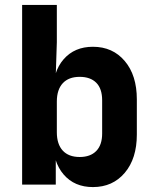

<svg xmlns="http://www.w3.org/2000/svg" viewBox="-20 -750 640 780"><path d="M357.5 10Q282.7 10 238.7 -40.9Q194.7 -91.9 194.7 -180.4L239.1 -113.5H206.6V0H69.9V-730H210.9V-578.5L206.3 -436.5H239.1L194.4 -369.6Q194.4 -458.8 238.6 -509.4Q282.8 -560 357.5 -560Q437.9 -560 486.9 -502Q535.9 -444.1 535.9 -346.5V-203.3Q535.9 -105.9 486.9 -48Q437.9 10 357.5 10ZM303.7 -112.2Q347.1 -112.2 371 -136.6Q395 -161.1 395 -207.7V-342.3Q395 -389.9 371 -413.9Q347.1 -437.8 303.7 -437.8Q258.9 -437.8 234.9 -411.8Q210.9 -385.7 210.9 -337.3V-212.7Q210.9 -164.3 234.9 -138.2Q258.9 -112.2 303.7 -112.2Z"/></svg>

Font: JetBrains Mono
Style: Regular
Weight: 400
Monospace: yes
Designer: Philipp Nurullin, Konstantin Bulenkov
Foundry: JetBrains
Version: Version 2.305